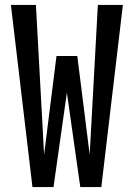

<svg xmlns="http://www.w3.org/2000/svg" viewBox="-20 -755 540 775"><path d="M196 0H111L24 -735H125L158 -131L208 -529H292L342 -131L375 -735H476L389 0H304L250 -381Z"/></svg>

Font: Iosevka Term Semibold
Style: Regular
Weight: 600
Monospace: yes
Designer: Belleve Invis
Foundry: Belleve Invis
Version: Version 31.4.0